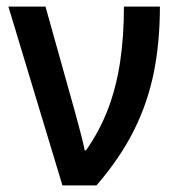

<svg xmlns="http://www.w3.org/2000/svg" viewBox="-20 -561 538 581"><path d="M5.4 -541H117.7L206.1 -225.1Q211.4 -205.6 217.3 -183.8Q223.1 -162.1 228.3 -141.6Q233.4 -121.1 236.3 -106H240.2Q281.7 -165 306.9 -231.2Q332 -297.4 343.5 -374Q355 -450.7 355 -541H463.9Q463.9 -434.6 445.6 -342.5Q427.2 -250.5 385.3 -166.5Q343.3 -82.5 272 0H168.9Z"/></svg>

Font: Open Sans SemiCondensed SemiBold
Style: Regular
Weight: 600
Width: 4
Designer: Monotype Design Team
Foundry: Monotype Imaging Inc.
Version: Version 3.000